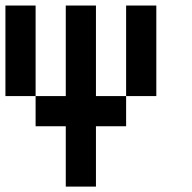

<svg xmlns="http://www.w3.org/2000/svg" viewBox="-20 -576 707 707"><path d="M333.3 -111.1V111.1H222.2V-111.1H111.1V-222.2H222.2V-555.6H333.3V-222.2H444.4V-111.1ZM555.6 -222.2H444.4V-555.6H555.6ZM111.1 -222.2H0V-555.6H111.1Z"/></svg>

Font: Pixeloid Sans
Style: Regular
Weight: 400
Designer: GGBotNet
Foundry: GGBotNet
Version: 0.5